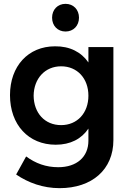

<svg xmlns="http://www.w3.org/2000/svg" viewBox="-20 -780 682 999"><path d="M321 -616C362 -616 391 -646 391 -688C391 -730 362 -760 321 -760C280 -760 251 -730 251 -688C251 -646 280 -616 321 -616ZM570 -535H440V-455C403 -509 343 -540 266 -539C127 -539 32 -436 32 -285C32 -131 128 -27 270 -27C346 -27 404 -57 440 -111V-48C440 37 379 90 283 90C219 90 165 70 116 34L64 128C127 171 204 199 290 199C459 199 570 102 570 -51ZM298 -129C213 -129 156 -192 155 -282C156 -371 214 -435 298 -435C382 -435 440 -372 440 -282C440 -192 382 -129 298 -129Z"/></svg>

Font: Montserrat_SPRD_medium Medium
Style: Regular
Weight: 400
Designer: Julieta Ulanovsky edited by Nelly Hempel
Foundry: Julieta Ulanovsky
Version: Version 4.000;PS 004.000;hotconv 1.0.88;makeotf.lib2.5.64775